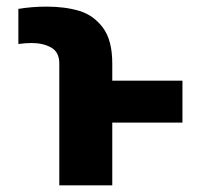

<svg xmlns="http://www.w3.org/2000/svg" viewBox="-20 -557 603 577"><path d="M158.2 0V-366.2Q158.2 -400.4 133.8 -414.1Q109.4 -427.7 75.2 -427.7Q55.7 -427.7 35.2 -424.8V-530.3Q76.2 -537.1 120.1 -537.1Q175.3 -537.1 218 -524.4Q260.7 -511.7 289.1 -474.1Q317.4 -436.5 317.4 -366.2V-314.5H528.3V-188.5H317.4V0Z"/></svg>

Font: Pretendard Std ExtraBold
Style: Regular
Weight: 800
Designer: Base glyphs from Inter by Rasmus Andersson; Hangeul glyphs from Noto Sans CJK(Source Han Sans) by Jang Soo-young and Kan
Foundry: Kil Hyung-jin
Version: Version 1.309